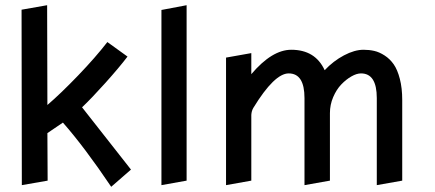

<svg xmlns="http://www.w3.org/2000/svg" viewBox="-20 -699 1654 730"><path d="M464.8 -483.9 388.2 -539.1Q343.3 -481 276.9 -411.9Q210.4 -342.8 160.2 -299.8L159.2 -679.2L62 -662.1L63 4.9L161.1 -12.2L160.2 -192.9L219.2 -232.9Q301.3 -139.6 402.8 11.2L478 -54.2L292 -291Q327.6 -324.7 380.9 -384Q434.1 -443.4 464.8 -483.9Z M593.8 -661.1V4.9L689.5 -12.2V-679.2Z M943.4 -289.1Q1023.4 -419.9 1077.6 -419.9Q1137.7 -419.9 1137.7 -326.2V4.9L1234.4 -12.2V-269Q1234.4 -300.8 1246.8 -329.8Q1259.3 -358.9 1277.6 -377.9Q1295.9 -397 1315.9 -408.4Q1335.9 -419.9 1352.5 -419.9Q1412.6 -419.9 1412.6 -326.2V4.9L1509.3 -12.2V-318.8Q1509.3 -364.3 1500.2 -399.2Q1491.2 -434.1 1476.8 -454.6Q1462.4 -475.1 1442.4 -488Q1422.4 -501 1403.1 -505.4Q1383.8 -509.8 1362.3 -509.8Q1328.1 -509.8 1287.8 -488.5Q1247.6 -467.3 1214.4 -432.1Q1178.7 -509.8 1087.4 -509.8Q1014.2 -509.8 935.5 -417V-497.1L839.4 -480V4.9L935.5 -12.2V-262.2Q936.5 -277.8 943.4 -289.1Z"/></svg>

Font: Comic Neue Angular
Style: Bold
Weight: 700
Designer: Craig Rozynski
Foundry: Craig Rozynski
Version: Version 2.003